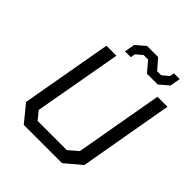

<svg xmlns="http://www.w3.org/2000/svg" viewBox="-244 -1079 1237 1237"><g transform="rotate(45 374.5 -460.5)"><path d="M505 -794 446 -864H405L362 -828L356 -796H303L316 -867L379 -921H480L540 -852H577L620 -888L626 -919H679L666 -848L603 -794ZM526 0H177L83 -115L193 -737H284L177 -136L222 -81H488L552 -136L658 -737H749L636 -93Z"/></g></svg>

Font: Tomorrow
Style: Italic
Weight: 400
Italic angle: -10°
Designer: Tony de Marco, Monica Rizzolli
Foundry: Just in Type
Version: Version 2.002